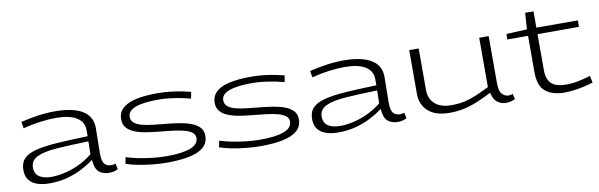

<svg xmlns="http://www.w3.org/2000/svg" viewBox="-46 -1086 4739 1518"><g transform="rotate(-10 2323.0 -327.5)"><path d="M70 -130Q70 -187 102.5 -220.5Q135 -254 202 -270.5Q269 -287 372 -294Q475 -301 617 -305V-352Q618 -419 561 -455Q504 -491 392 -491Q337 -491 268.5 -482Q200 -473 130 -455L121 -507Q189 -524 259.5 -534Q330 -544 395 -544Q486 -544 553.5 -524.5Q621 -505 657 -463Q693 -421 692 -353L689 -154Q689 -91 708.5 -69Q728 -47 761 -47Q770 -47 779 -48.5Q788 -50 797 -53L806 -7Q774 10 737 10Q685 10 654 -17Q623 -44 618 -115Q576 -83 521.5 -54.5Q467 -26 400.5 -8Q334 10 257 10Q204 10 161.5 -3.5Q119 -17 94.5 -48Q70 -79 70 -130ZM148 -136Q148 -85 184 -61.5Q220 -38 280 -38Q331 -38 389.5 -51.5Q448 -65 506 -92.5Q564 -120 614 -161L616 -264Q467 -260 362.5 -252.5Q258 -245 203 -219Q148 -193 148 -136Z M874 -38 884 -90Q918 -78 973 -66.5Q1028 -55 1089.5 -48Q1151 -41 1207 -41Q1332 -41 1397 -66Q1462 -91 1462 -142Q1462 -170 1439 -187.5Q1416 -205 1377 -215Q1338 -225 1289 -231Q1240 -237 1187 -242Q1130 -247 1078 -255.5Q1026 -264 986 -280Q946 -296 923.5 -322.5Q901 -349 901 -390Q901 -468 979.5 -506Q1058 -544 1220 -544Q1275 -544 1325.5 -538Q1376 -532 1417 -523.5Q1458 -515 1484 -508L1474 -456Q1449 -463 1407.5 -471.5Q1366 -480 1316.5 -486.5Q1267 -493 1219 -493Q971 -493 971 -398Q971 -367 993.5 -348.5Q1016 -330 1054 -320Q1092 -310 1140.5 -304.5Q1189 -299 1240 -294Q1297 -289 1349.5 -280.5Q1402 -272 1443.5 -256.5Q1485 -241 1509.5 -215Q1534 -189 1534 -147Q1534 -89 1493 -54.5Q1452 -20 1377.5 -5Q1303 10 1202 10Q1143 10 1081 3.5Q1019 -3 964.5 -14Q910 -25 874 -38Z M1625 -38 1635 -90Q1669 -78 1724 -66.5Q1779 -55 1840.5 -48Q1902 -41 1958 -41Q2083 -41 2148 -66Q2213 -91 2213 -142Q2213 -170 2190 -187.5Q2167 -205 2128 -215Q2089 -225 2040 -231Q1991 -237 1938 -242Q1881 -247 1829 -255.5Q1777 -264 1737 -280Q1697 -296 1674.5 -322.5Q1652 -349 1652 -390Q1652 -468 1730.5 -506Q1809 -544 1971 -544Q2026 -544 2076.5 -538Q2127 -532 2168 -523.5Q2209 -515 2235 -508L2225 -456Q2200 -463 2158.5 -471.5Q2117 -480 2067.5 -486.5Q2018 -493 1970 -493Q1722 -493 1722 -398Q1722 -367 1744.5 -348.5Q1767 -330 1805 -320Q1843 -310 1891.5 -304.5Q1940 -299 1991 -294Q2048 -289 2100.5 -280.5Q2153 -272 2194.5 -256.5Q2236 -241 2260.5 -215Q2285 -189 2285 -147Q2285 -89 2244 -54.5Q2203 -20 2128.5 -5Q2054 10 1953 10Q1894 10 1832 3.5Q1770 -3 1715.5 -14Q1661 -25 1625 -38Z M2388 -130Q2388 -187 2420.5 -220.5Q2453 -254 2520 -270.5Q2587 -287 2690 -294Q2793 -301 2935 -305V-352Q2936 -419 2879 -455Q2822 -491 2710 -491Q2655 -491 2586.5 -482Q2518 -473 2448 -455L2439 -507Q2507 -524 2577.5 -534Q2648 -544 2713 -544Q2804 -544 2871.5 -524.5Q2939 -505 2975 -463Q3011 -421 3010 -353L3007 -154Q3007 -91 3026.5 -69Q3046 -47 3079 -47Q3088 -47 3097 -48.5Q3106 -50 3115 -53L3124 -7Q3092 10 3055 10Q3003 10 2972 -17Q2941 -44 2936 -115Q2894 -83 2839.5 -54.5Q2785 -26 2718.5 -8Q2652 10 2575 10Q2522 10 2479.5 -3.5Q2437 -17 2412.5 -48Q2388 -79 2388 -130ZM2466 -136Q2466 -85 2502 -61.5Q2538 -38 2598 -38Q2649 -38 2707.5 -51.5Q2766 -65 2824 -92.5Q2882 -120 2932 -161L2934 -264Q2785 -260 2680.5 -252.5Q2576 -245 2521 -219Q2466 -193 2466 -136Z M3470 10Q3356 10 3297.5 -43Q3239 -96 3239 -181V-534H3315V-200Q3315 -131 3360.5 -89Q3406 -47 3495 -47Q3554 -47 3602.5 -58.5Q3651 -70 3698.5 -90.5Q3746 -111 3801 -138V-534H3877V-156Q3877 -91 3899.5 -67.5Q3922 -44 3951 -44Q3969 -44 3985 -51L3995 -7Q3960 10 3921 10Q3883 10 3852 -13.5Q3821 -37 3811 -91Q3752 -61 3699 -38.5Q3646 -16 3591 -3Q3536 10 3470 10Z M4390 10Q4295 10 4239.5 -34.5Q4184 -79 4184 -189V-482H4018V-526L4184 -534L4193 -665H4260V-534H4593V-482H4260V-192Q4260 -120 4296.5 -85Q4333 -50 4413 -50Q4465 -50 4514 -60Q4563 -70 4611 -85L4622 -29Q4492 10 4390 10Z"/></g></svg>

Font: Georama ExtraExtended Light
Style: Regular
Weight: 300
Width: 8
Designer: Jean-Baptiste Levee
Foundry: Production Type
Version: Version 1.000